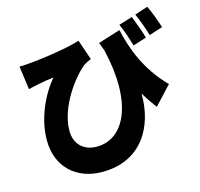

<svg xmlns="http://www.w3.org/2000/svg" viewBox="-127 -993 1255 1203"><g transform="rotate(-15 500.0 -391.5)"><path d="M987 -708C974 -748 952 -811 930 -855L845 -827C866 -783 885 -726 899 -680ZM872 -671C861 -712 838 -774 820 -818L732 -791C754 -746 770 -692 785 -643ZM580 -714C587 -696 594 -678 600 -661C685 -305 581 -90 399 -90C321 -90 258 -137 258 -230C258 -386 386 -550 456 -606C471 -616 489 -624 504 -630L459 -761C391 -738 232 -712 118 -703C99 -701 79 -700 60 -700L81 -548C105 -554 120 -558 141 -562C173 -569 217 -576 248 -579C169 -487 106 -345 106 -209C106 -35 225 72 392 72C647 72 758 -125 755 -339C778 -300 802 -266 826 -234L936 -352C805 -485 752 -634 724 -759Z"/></g></svg>

Font: Noto Sans CJK Black
Style: Bold
Weight: 900
Designer: Ryoko NISHIZUKA (kana & ideographs); Paul D. Hunt (Latin, Greek & Cyrillic); Wenlong ZHANG (bopomofo); Sandoll Communica
Foundry: Adobe Systems Incorporated
Version: Version 1.000;PS 1;hotconv 1.0.78;makeotf.lib2.5.61930